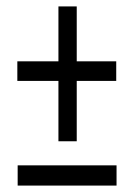

<svg xmlns="http://www.w3.org/2000/svg" viewBox="-20 -595 415 598"><path d="M162 -155H219V-343H342V-404H219V-575H162V-404H34V-343H162ZM35 -17H343V-80H35Z"/></svg>

Font: Inconsolata Condensed Thin
Style: Regular
Weight: 100
Width: 3
Monospace: yes
Designer: Raph Levien, Cyreal, Brenton Simpson
Foundry: Raph Levien, Cyreal, Google
Version: Version 3.100